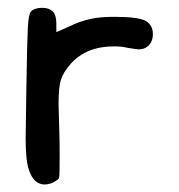

<svg xmlns="http://www.w3.org/2000/svg" viewBox="-20 -496 466 501"><path d="M60.5 -465.8Q70.3 -475.6 89.8 -475.6Q107.4 -475.6 117.2 -466.8Q127 -457 127 -434.6V-412.1L158.2 -425.8Q189.5 -441.4 219.7 -447.3Q243.2 -452.1 278.3 -452.1Q337.9 -452.1 358.4 -442.4Q378.9 -431.6 378.9 -407.2Q378.9 -381.8 359.4 -371.1Q351.6 -367.2 341.8 -367.2Q337.9 -367.2 313.5 -371.1Q297.9 -375 277.3 -375Q205.1 -375 164.1 -329.1Q145.5 -307.6 139.2 -288.6Q132.8 -269.5 132.8 -224.6Q132.8 -212.9 134.8 -151.4Q135.7 -127 135.7 -85Q135.7 -34.2 133.8 -30.3Q126 -22.5 113.3 -17.6Q104.5 -14.6 96.7 -14.6Q68.4 -14.6 55.7 -51.8Q46.9 -76.2 46.9 -133.8Q46.9 -144.5 48.8 -266.6Q50.8 -391.6 52.7 -425.3Q54.7 -459 60.5 -465.8Z"/></svg>

Font: sage sans
Style: Regular
Weight: 400
Version: Version 001.032